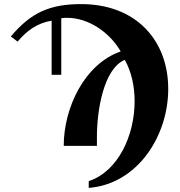

<svg xmlns="http://www.w3.org/2000/svg" viewBox="-20 -712 879 937"><path d="M66 -509C112 -564 164 -600 232 -611V-347H279V-623C288 -625 298 -625 308 -625C413 -625 516 -553 569 -461C393 -400 291 -187 291 0H453V-45C453 -172 485 -376 589 -420C621 -363 637 -292 637 -218C637 -53 558 124 413 172V205C652 186 801 -49 801 -278C801 -515 644 -692 376 -692C223 -692 130 -650 33 -534Z"/></svg>

Font: XITS Math
Style: Bold
Weight: 700
Designer: MicroPress Inc., with final additions and corrections provided by Coen Hoffman, Elsevier (retired)
Version: Version 1.105